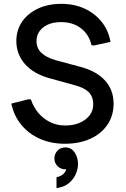

<svg xmlns="http://www.w3.org/2000/svg" viewBox="-20 -734 656 999"><path d="M317 14Q245 14 187 -12Q129 -38 90.5 -85Q52 -132 39 -195L130 -218L141 -216Q154 -177 179.5 -146.5Q205 -116 241 -98.5Q277 -81 319 -81Q362 -81 394.5 -95Q427 -109 446 -133.5Q465 -158 465 -190Q465 -232 441 -255Q417 -278 371 -290L241 -326Q155 -349 110 -400.5Q65 -452 65 -520Q65 -577 94.5 -620.5Q124 -664 177 -689Q230 -714 299 -714Q366 -714 419.5 -689.5Q473 -665 508.5 -621Q544 -577 555 -516L467 -497L456 -499Q443 -555 401 -587Q359 -619 298 -619Q240 -619 205 -591.5Q170 -564 170 -520Q170 -483 195.5 -459Q221 -435 269 -421L399 -386Q482 -364 526.5 -315Q571 -266 571 -195Q571 -132 539 -85Q507 -38 450 -12Q393 14 317 14ZM274 245V188Q299 183 312.5 168.5Q326 154 326 134Q326 117 321 106L359 86Q362 97 362 108Q362 125 353.5 133Q345 141 335 144Q325 147 320 147Q296 147 279.5 130.5Q263 114 263 91Q263 67 279 50Q295 33 320 33Q351 33 368.5 59.5Q386 86 386 119Q386 143 375 170Q364 197 339.5 218Q315 239 274 245Z"/></svg>

Font: Fustat SemiBold
Style: Regular
Weight: 600
Designer: Mohamed Gaber, Khaled Hosny, Laura Garcia Mut
Foundry: Kief Type Foundry, Alif Type Foundry, Hard Type Foundry
Version: Version 1.007